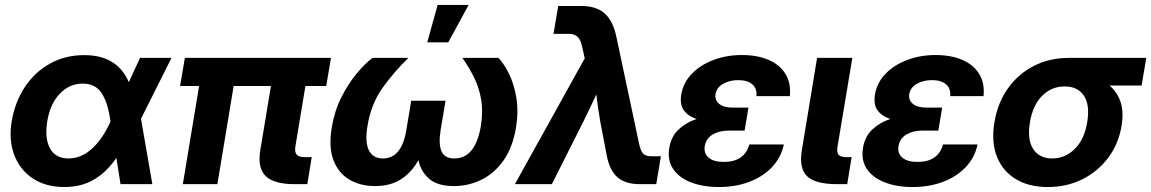

<svg xmlns="http://www.w3.org/2000/svg" viewBox="-20 -752 4701 784"><path d="M242.7 11.7Q167 11.7 114.3 -23.2Q61.5 -58.1 38.3 -118.9Q15.1 -179.7 27.8 -256.8Q41 -335 81.1 -396Q121.1 -457 183.3 -491.9Q245.6 -526.9 324.2 -526.9Q393.1 -526.9 438.2 -498.5Q483.4 -470.2 505.9 -416.5L551.8 -515.6H680.2L555.7 -267.1L602.1 0H472.2L455.1 -106.9Q414.6 -48.3 363 -18.3Q311.5 11.7 242.7 11.7ZM431.2 -256.3 430.7 -258.8Q420.4 -333.5 394.8 -372.1Q369.1 -410.6 317.9 -410.6Q263.2 -410.6 223.9 -369.1Q184.6 -327.6 173.3 -258.3Q161.6 -188.5 183.8 -146.7Q206.1 -105 259.8 -105Q312 -105 356 -145.3Q399.9 -185.5 431.2 -255.9Z M1183.6 0Q1098.1 0 1064.5 -33.4Q1030.8 -66.9 1043 -139.6L1086.4 -400.9H934.1L867.7 0H726.6L793 -400.9H715.3L734.9 -515.6H1331.5L1312 -400.9H1227.1L1186 -153.3Q1182.6 -130.4 1191.7 -120.4Q1200.7 -110.4 1224.6 -110.4H1252.9L1234.9 0Z M1510.7 7.8Q1452.1 7.8 1407.5 -18.1Q1362.8 -43.9 1342 -96.9Q1321.3 -149.9 1334.5 -230Q1345.2 -296.9 1373 -352.8Q1400.9 -408.7 1435.3 -450.4Q1469.7 -492.2 1501 -515.6H1647.5Q1589.4 -459 1542.2 -393.3Q1495.1 -327.6 1480.5 -237.3Q1469.7 -173.3 1485.8 -139.2Q1502 -105 1543.9 -105Q1620.1 -105 1639.2 -221.2L1659.2 -340.8H1799.3L1779.3 -221.2Q1770 -164.1 1782.7 -134.5Q1795.4 -105 1835 -105Q1921.4 -105 1943.4 -237.3Q1953.1 -297.4 1944.6 -346.4Q1936 -395.5 1915.3 -436.8Q1894.5 -478 1868.2 -515.6H2015.1Q2038.1 -492.2 2058.6 -450.4Q2079.1 -408.7 2088.4 -352.8Q2097.7 -296.9 2086.9 -230Q2073.2 -149.4 2035.9 -96.7Q1998.5 -43.9 1945.8 -18.1Q1893.1 7.8 1833.5 7.8Q1767.1 7.8 1732.7 -21.7Q1698.2 -51.3 1688.5 -98.6Q1663.6 -51.3 1620.1 -21.7Q1576.7 7.8 1510.7 7.8ZM1724.6 -579.1 1767.1 -731.9H1893.6L1810.5 -579.1Z M2082.5 0 2367.7 -513.7 2357.4 -559.6Q2351.1 -588.9 2338.9 -601.3Q2326.7 -613.8 2301.8 -613.8H2240.2L2259.3 -727.5H2354.5Q2414.6 -727.5 2448.7 -697.5Q2482.9 -667.5 2496.6 -603L2588.9 -168.5Q2594.7 -139.2 2604.7 -126.5Q2614.7 -113.8 2640.6 -113.8H2678.7L2659.7 0H2592.3Q2532.2 0 2499.8 -29.5Q2467.3 -59.1 2456.1 -124.5L2431.2 -254.9Q2426.3 -282.2 2422.4 -310.3Q2418.5 -338.4 2415 -366.2Q2401.9 -338.4 2388.7 -310.3Q2375.5 -282.2 2361.8 -254.9L2233.4 0Z M2915 11.7Q2851.1 11.7 2802.2 -7.1Q2753.4 -25.9 2729 -61.5Q2704.6 -97.2 2712.9 -148.4Q2720.7 -194.8 2750.7 -223.1Q2780.8 -251.5 2824.2 -266.1Q2788.6 -278.3 2772 -302Q2755.4 -325.7 2761.7 -365.7Q2770 -414.6 2804.9 -450.7Q2839.8 -486.8 2893.1 -507.1Q2946.3 -527.3 3009.8 -527.3Q3071.8 -527.3 3117.7 -507.8Q3163.6 -488.3 3187 -450.7Q3210.4 -413.1 3205.1 -359.4H3068.8Q3071.8 -390.6 3052 -407.7Q3032.2 -424.8 2994.6 -424.8Q2958.5 -424.8 2932.1 -409.4Q2905.8 -394 2901.9 -367.7Q2897.9 -344.2 2916 -328.4Q2934.1 -312.5 2975.1 -312.5H3036.1L3031.7 -285.6L3020.5 -218.8H2956.5Q2917.5 -218.8 2890.4 -202.9Q2863.3 -187 2857.9 -155.8Q2853 -125.5 2873.8 -108.2Q2894.5 -90.8 2935.1 -90.8Q3020 -90.8 3039.6 -162.1H3180.7Q3169.4 -108.9 3132.6 -69.8Q3095.7 -30.8 3039.8 -9.5Q2983.9 11.7 2915 11.7Z M3397.9 0Q3309.6 0 3275.6 -32.5Q3241.7 -64.9 3254.4 -139.6L3316.4 -515.6H3460.4L3399.9 -153.3Q3396 -129.4 3404.3 -119.9Q3412.6 -110.4 3437 -110.4H3457.5L3439.5 0Z M3706.1 11.7Q3642.1 11.7 3593.3 -7.1Q3544.4 -25.9 3520 -61.5Q3495.6 -97.2 3503.9 -148.4Q3511.7 -194.8 3541.7 -223.1Q3571.8 -251.5 3615.2 -266.1Q3579.6 -278.3 3563 -302Q3546.4 -325.7 3552.7 -365.7Q3561 -414.6 3595.9 -450.7Q3630.9 -486.8 3684.1 -507.1Q3737.3 -527.3 3800.8 -527.3Q3862.8 -527.3 3908.7 -507.8Q3954.6 -488.3 3978 -450.7Q4001.5 -413.1 3996.1 -359.4H3859.9Q3862.8 -390.6 3843 -407.7Q3823.2 -424.8 3785.6 -424.8Q3749.5 -424.8 3723.1 -409.4Q3696.8 -394 3692.9 -367.7Q3689 -344.2 3707 -328.4Q3725.1 -312.5 3766.1 -312.5H3827.1L3822.8 -285.6L3811.5 -218.8H3747.6Q3708.5 -218.8 3681.4 -202.9Q3654.3 -187 3648.9 -155.8Q3644 -125.5 3664.8 -108.2Q3685.5 -90.8 3726.1 -90.8Q3811 -90.8 3830.6 -162.1H3971.7Q3960.4 -108.9 3923.6 -69.8Q3886.7 -30.8 3830.8 -9.5Q3774.9 11.7 3706.1 11.7Z M4258.8 11.7Q4180.7 11.7 4127.2 -21Q4073.7 -53.7 4050.5 -113Q4027.3 -172.4 4040.5 -252.4Q4053.7 -332 4095.9 -391.4Q4138.2 -450.7 4202.1 -483.2Q4266.1 -515.6 4344.2 -515.6H4660.6L4641.6 -402.8H4510.3Q4541 -377.4 4555.2 -336.9Q4569.3 -296.4 4559.6 -237.8Q4547.9 -165.5 4506.1 -109.1Q4464.4 -52.7 4400.6 -20.5Q4336.9 11.7 4258.8 11.7ZM4328.6 -398.9H4326.2Q4273.9 -398.9 4235.6 -361.1Q4197.3 -323.2 4185.5 -252.4Q4173.8 -181.6 4199 -143.3Q4224.1 -105 4276.4 -105Q4329.1 -105 4368.4 -143.6Q4407.7 -182.1 4419.4 -252.4Q4431.2 -323.2 4406 -361.1Q4380.9 -398.9 4328.6 -398.9Z"/></svg>

Font: Inter Display
Style: Bold Italic
Weight: 700
Italic angle: -9.39999°
Designer: Rasmus Andersson
Foundry: rsms
Version: Version 4.000;git-a52131595